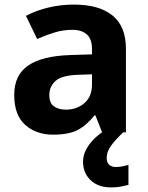

<svg xmlns="http://www.w3.org/2000/svg" viewBox="-20 -577 644 837"><path d="M302 -557Q412 -557 470.5 -509.5Q529 -462 529 -364V0H425L396 -74H392Q357 -30 318 -10Q279 10 211 10Q138 10 90 -32.5Q42 -75 42 -163Q42 -250 103 -291.5Q164 -333 286 -337L381 -340V-364Q381 -407 358.5 -427Q336 -447 296 -447Q256 -447 218 -435.5Q180 -424 142 -407L93 -508Q137 -531 190.5 -544Q244 -557 302 -557ZM323 -251Q251 -249 223 -225Q195 -201 195 -162Q195 -128 215 -113.5Q235 -99 267 -99Q315 -99 348 -127.5Q381 -156 381 -208V-253ZM445 111Q445 131 456 141Q467 151 484 151Q500 151 515 148Q530 145 540 142V229Q524 233 506 236.5Q488 240 464 240Q408 240 375 208.5Q342 177 342 128Q342 99 357 72Q372 45 396.5 22.5Q421 0 452 -17L517 0Q483 32 464 58.5Q445 85 445 111Z"/></svg>

Font: Noto Sans Tai Tham
Style: Regular
Weight: 400
Designer: Monotype Design Team 2013. Revised by David WIlliams 2020
Foundry: Monotype Imaging Inc.
Version: Version 2.002